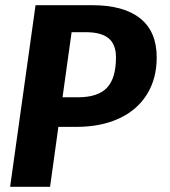

<svg xmlns="http://www.w3.org/2000/svg" viewBox="-20 -720 655 740"><path d="M584 -499Q584 -417 546.5 -356.5Q509 -296 439 -263.5Q369 -231 274 -231H205L173 0H19L117 -700H335Q457 -700 520.5 -649Q584 -598 584 -499ZM427 -499Q427 -549 398.5 -572.5Q370 -596 310 -596H256L221 -345H280Q357 -345 392 -381.5Q427 -418 427 -499Z"/></svg>

Font: Krub
Style: Bold Italic
Weight: 700
Italic angle: -8°
Designer: Ekaluck Peanpanawate
Foundry: Cadson Demak Co.,Ltd.
Version: Version 1.000; ttfautohint (v1.6)